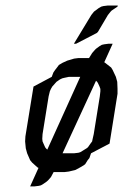

<svg xmlns="http://www.w3.org/2000/svg" viewBox="-20 -622 461 694"><path d="M70.8 -110.8 71.8 -128.9 101.1 -309.1 167 -344.2 172.9 -359.9 179.2 -369.1 189 -381.8 192.9 -387.2 206.1 -395 223.1 -402.8 248 -410.2 263.2 -412.1H301.8L313 -430.2L323.2 -441.9L327.1 -445.8L339.8 -455.1L348.1 -460L356.9 -461.9L372.1 -463.9H387.2L356.9 -397L359.9 -395L381.8 -377.9L387.2 -369.1L398.9 -344.2L403.8 -326.2L404.8 -300.8V-283.2L376 -103L309.1 -67.9L303.2 -50.8L296.9 -43L288.1 -28.8L283.2 -24.9L270 -17.1L252.9 -7.8L229 -2L212.9 0H173.8L164.1 18.1L153.8 29.8L148.9 34.2L136.2 43L127.9 47.9L120.1 49.8L104 51.8H88.9L119.1 -15.1L115.2 -17.1L96.2 -34.2L88.9 -43L78.1 -67.9L73.2 -85.9ZM132.8 -120.1 133.8 -110.8 137.2 -103 143.1 -89.8 146 -85.9 150.9 -81.1 270 -344.2H229L212.9 -340.8L205.1 -338.9L196.8 -335L184.1 -326.2L180.2 -321.8L168.9 -309.1L164.1 -300.8L160.2 -292L155.8 -273.9L133.8 -137.2ZM206.1 -67.9H247.1L263.2 -69.8L270 -71.8L278.8 -77.1L293 -85.9L297.9 -89.8L307.1 -103L313 -110.8L314.9 -120.1L318.8 -137.2L340.8 -273.9L342.8 -292V-300.8L339.8 -309.1L334 -321.8L331.1 -326.2L327.1 -330.1ZM247.1 -463.9 310.1 -567.9 319.8 -580.1 325.2 -584 336.9 -592.8 346.2 -598.1 354 -600.1 370.1 -602.1H405.8L404.8 -598.1L397 -592.8L383.8 -584L379.9 -580.1L370.1 -567.9L334 -506.8L330.1 -502.9L254.9 -463.9Z"/></svg>

Font: Petahja
Style: Italic
Weight: 400
Designer: T. Christopher White
Version: Version 1.1